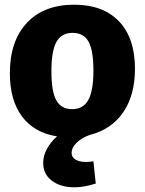

<svg xmlns="http://www.w3.org/2000/svg" viewBox="-20 -571 617 818"><path d="M285 80Q285 99 302 109Q319 119 346 119Q356 119 364 118Q372 117 378 116L388 211Q337 227 298 227Q238 227 201 199Q164 171 164 123Q164 94 179 65Q194 36 223 10Q126 -5 74 -74.5Q22 -144 22 -259Q22 -396 94.5 -473.5Q167 -551 296 -551Q419 -551 487 -480Q555 -409 555 -278Q555 -165 504.5 -92Q454 -19 362 4Q326 17 305.5 38Q285 59 285 80ZM199 -267Q199 -181 220 -143.5Q241 -106 287 -106Q335 -106 356.5 -145.5Q378 -185 378 -271Q378 -357 357 -394Q336 -431 289 -431Q242 -431 220.5 -392.5Q199 -354 199 -267Z"/></svg>

Font: Bitter Pro ExtraBold
Style: Regular
Weight: 800
Designer: Sol Matas, and Bitter project Authors
Foundry: Sol Matas
Version: Version 1.010